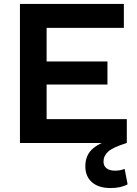

<svg xmlns="http://www.w3.org/2000/svg" viewBox="-20 -724 694 972"><path d="M81 0V-704H607V-583H216V-413H524V-296H216V-121H622V0ZM540 228Q479 228 445.5 198.5Q412 169 412 118Q412 60 451.5 27Q491 -6 563 -22L621 0Q551 22 527.5 43.5Q504 65 504 94Q504 116 519.5 128Q535 140 562 140Q589 140 611 131L626 209Q592 228 540 228Z"/></svg>

Font: Prodigy Sans SemiBold
Style: Regular
Weight: 600
Designer: Wei Huang
Foundry: Wei Huang
Version: Version 1.003; ttfautohint (v1.8.3)